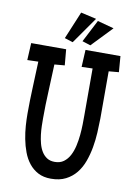

<svg xmlns="http://www.w3.org/2000/svg" viewBox="-99 -965 737 1046"><g transform="rotate(10 269.5 -442.0)"><path d="M522 -618.2 466.3 -613.3V-352.5Q465.8 -315.9 463.6 -274.2Q461.4 -232.4 454.1 -191.4Q446.8 -150.4 433.1 -112.5Q419.4 -74.7 396.2 -45.9Q373 -17.1 339.1 0.2Q305.2 17.6 257.3 17.6Q216.3 17.6 186.5 2Q156.7 -13.7 136 -39.8Q115.2 -65.9 102.5 -99.9Q89.8 -133.8 82.8 -170.2Q75.7 -206.5 73.2 -242.7Q70.8 -278.8 70.8 -309.6Q70.8 -381.8 74 -453.9Q77.1 -525.9 79.6 -598.6L19 -596.7L23.9 -691.4H217.3L225.1 -603.5L168.5 -598.6Q166 -523.4 162.4 -448.7Q158.7 -374 158.7 -298.8Q158.7 -280.8 159.2 -257.6Q159.7 -234.4 162.6 -209.5Q165.5 -184.6 171.9 -160.6Q178.2 -136.7 189.7 -117.9Q201.2 -99.1 218.8 -87.6Q236.3 -76.2 262.2 -76.2Q291.5 -76.2 311.5 -90.8Q331.5 -105.5 344.2 -129.4Q356.9 -153.3 363.8 -183.6Q370.6 -213.9 373.5 -244.6Q376.5 -275.4 377 -304.4Q377.4 -333.5 377.4 -354.5V-613.3L316.9 -611.3L321.8 -706.1H515.1ZM349.1 -882.8 245.6 -735.4 199.7 -750 263.2 -902.3ZM451.7 -848.6 343.3 -735.4 297.4 -750 360.8 -873Z"/></g></svg>

Font: Maiden Orange
Style: Regular
Weight: 400
Designer: Astigmatic (AOETI)
Foundry: Astigmatic (AOETI)
Version: Version 1.000